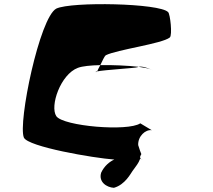

<svg xmlns="http://www.w3.org/2000/svg" viewBox="-20 -725 1017 917"><path d="M94 -68C113 -24 427 30 526 37C505 46 478 67 463 100C450 144 489 170 524 172C578 157 605 102 612 93C631 66 641 56 649 34C651 34 653 35 654 35C649 32 646 25 655 11C653 6 645 -14 640 -32C638 -74 675 -108 705 -103L650 -136C591 -96 283 -122 249 -170C217 -218 269 -370 352 -401C373 -409 413 -413 459 -414C469 -435 480 -458 485 -461C538 -488 754 -516 791 -546C804 -557 793 -658 783 -667C744 -710 321 -718 249 -684C169 -642 65 -138 94 -68ZM437 -381C438 -380 443 -381 444 -384C439 -383 436 -382 437 -381ZM444 -384C476 -391 629 -400 637 -404C638 -405 641 -406 642 -406C587 -412 517 -415 459 -414C452 -402 447 -390 444 -384ZM642 -406C670 -402 690 -398 702 -393C688 -399 660 -410 642 -406ZM702 -393C704 -392 705 -392 707 -391C706 -392 704 -392 702 -393ZM707 -391C708 -391 709 -390 709 -390C709 -390 710 -390 707 -391ZM654 35C664 37 659 38 654 35Z"/></svg>

Font: Ampere
Style: SuExtIta
Weight: 400
Version: Version 1